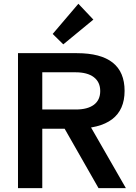

<svg xmlns="http://www.w3.org/2000/svg" viewBox="-20 -980 707 1000"><path d="M73.7 0V-703.1H380.4Q628.9 -703.1 628.9 -506.8Q628.9 -309.6 369.1 -309.6H200.2V0ZM493.2 0 296.9 -344.2H438L635.7 0ZM200.2 -409.7H375Q436 -409.7 469 -434.3Q502 -459 502 -505.9Q502 -552.7 468.5 -578.1Q435.1 -603.5 373.5 -603.5H200.2ZM309.6 -749 254.4 -803.2 388.2 -960.4 466.3 -877.9Z"/></svg>

Font: Schibsted Grotesk SemiBold
Style: Regular
Weight: 600
Designer: Bakken & Baeck AS, Henrik Kongsvoll
Foundry: Schibsted ASA
Version: Version 1.100;gftools[0.9.25]